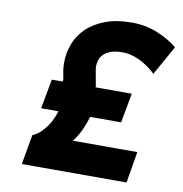

<svg xmlns="http://www.w3.org/2000/svg" viewBox="-80 -787 823 863"><g transform="rotate(10 331.5 -356.0)"><path d="M100 -136Q121 -145 136.5 -160Q152 -175 164 -192Q176 -209 184 -227.5Q192 -246 197 -262H118L143 -397H193Q195 -406 189.5 -430.5Q184 -455 184 -482Q184 -525 199 -566Q214 -607 246.5 -639.5Q279 -672 330.5 -692Q382 -712 455 -712Q518 -712 573 -689Q628 -666 663 -636L588 -502Q579 -511 563.5 -523Q548 -535 528 -546.5Q508 -558 484 -565.5Q460 -573 435 -573Q404 -573 383.5 -566Q363 -559 350.5 -547Q338 -535 333 -519.5Q328 -504 328 -488Q328 -484 330 -473.5Q332 -463 334 -450.5Q336 -438 339 -423.5Q342 -409 343 -397H508L483 -262H342Q333 -232 319 -201Q305 -170 284 -143H578L554 0H76Z"/></g></svg>

Font: Overpass Heavy
Style: Italic
Weight: 900
Italic angle: -10°
Designer: Delve Withrington, Dave Bailey
Foundry: Delve Fonts
Version: Version 3.000;DELV;Overpass